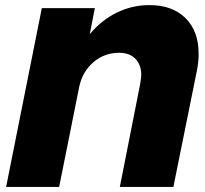

<svg xmlns="http://www.w3.org/2000/svg" viewBox="-20 -733 803 753"><path d="M759 -522Q759 -489 752 -455L660 0H450L530 -405Q534 -429 534 -438Q534 -479 511 -502.5Q488 -526 447 -526Q390 -526 347 -489.5Q304 -453 291 -394L212 0H4L144 -701H352L332 -599Q378 -654 438 -683.5Q498 -713 566 -713Q656 -713 707.5 -662Q759 -611 759 -522Z"/></svg>

Font: TypoPRO Montserrat Alternates
Style: Italic
Weight: 800
Italic angle: -11.3°
Designer: Julieta Ulanovsky
Foundry: Julieta Ulanovsky
Version: Version 6.001